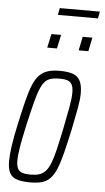

<svg xmlns="http://www.w3.org/2000/svg" viewBox="-56 -843 484 888"><g transform="rotate(5 185.5 -399.5)"><path d="M120 8Q82 8 58 0.5Q34 -7 23.5 -26.5Q13 -46 13 -81Q13 -110 19 -152.5Q25 -195 38 -254Q52 -319 63.5 -365Q75 -411 87.5 -441Q100 -471 116.5 -487.5Q133 -504 155.5 -511Q178 -518 209 -518Q248 -518 271 -510Q294 -502 305 -481Q316 -460 316 -423Q316 -395 308.5 -353.5Q301 -312 289 -254Q275 -189 263.5 -143.5Q252 -98 240 -68.5Q228 -39 212 -22Q196 -5 173.5 1.5Q151 8 120 8ZM116 -28Q140 -28 156.5 -33Q173 -38 186 -51.5Q199 -65 209 -90.5Q219 -116 228.5 -156Q238 -196 250 -254Q262 -315 269.5 -355.5Q277 -396 277 -422Q277 -447 270 -460Q263 -473 249 -477.5Q235 -482 213 -482Q183 -482 164.5 -474.5Q146 -467 133 -444Q120 -421 107.5 -375.5Q95 -330 78 -254Q65 -195 58 -154.5Q51 -114 51 -87Q51 -63 58 -50Q65 -37 79.5 -32.5Q94 -28 116 -28ZM289 -620 302 -684H347L334 -620ZM143 -620 157 -684H202L188 -620ZM179 -775 185 -807H371L365 -775Z"/></g></svg>

Font: Saira UltraCondensed ExtraLight
Style: Italic
Weight: 250
Width: 1
Italic angle: -12°
Designer: Hector Gatti with collaboration of the Omnibus-Type team
Foundry: Omnibus-Type
Version: Version 1.101